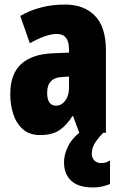

<svg xmlns="http://www.w3.org/2000/svg" viewBox="-20 -676 534 843"><path d="M266 -656Q349 -656 397 -606.5Q445 -557 445 -456V-93H328L301 -166H298Q271 -124 239.5 -103.5Q208 -83 156 -83Q109 -83 80 -109Q51 -135 38 -176Q25 -217 25 -262Q25 -351 72.5 -394.5Q120 -438 211 -442L283 -445V-459Q283 -527 230 -527Q183 -527 111 -486L69 -606Q110 -630 159.5 -643Q209 -656 266 -656ZM253 -338Q187 -335 187 -269Q187 -212 226 -212Q250 -212 266.5 -234Q283 -256 283 -291V-340ZM383 0Q383 16 394 28Q405 40 424 40Q438 40 447 36.5Q456 33 463 29V132Q451 137 432 142Q413 147 388 147Q324 147 292.5 117.5Q261 88 261 36Q261 2 280 -36Q299 -74 350 -110L433 -93Q402 -60 392.5 -40.5Q383 -21 383 0Z"/></svg>

Font: Noto Sans Kannada UI ExtraCondensed Black
Style: Regular
Weight: 900
Width: 2
Designer: Jelle Bosma - Monotype Design Team
Foundry: Monotype Imaging Inc.
Version: Version 2.005; ttfautohint (v1.8.4.7-5d5b)